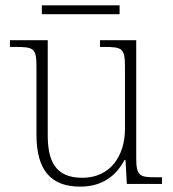

<svg xmlns="http://www.w3.org/2000/svg" viewBox="-20 -686 645 716"><path d="M136 -633H426V-666H136ZM279 10C363 10 414 -32 444 -89H448L453 0H584V-25H558C501 -25 488 -30 488 -97V-536H353V-511H368C435 -511 446 -506 446 -438V-205C446 -107 393 -23 287 -23C183 -23 158 -90 158 -183V-536H17V-511H38C105 -511 116 -506 116 -439V-184C116 -51 170 10 279 10Z"/></svg>

Font: Noto Serif Lao ExtraLight
Style: Regular
Weight: 200
Designer: Monotype Design Team
Foundry: Monotype Imaging Inc.
Version: Version 2.003